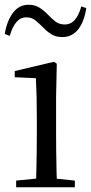

<svg xmlns="http://www.w3.org/2000/svg" viewBox="-25 -788 383 808"><path d="M43 0V-28L153 -39H184L290 -28V0ZM126 0Q127 -24 128 -65Q129 -106 129.5 -150.5Q130 -195 130 -229V-289Q130 -340 129 -381Q128 -422 126 -459L37 -463V-489L202 -528L214 -520L211 -380V-229Q211 -195 211.5 -150.5Q212 -106 213 -65Q214 -24 215 0ZM-5 -645Q4 -700 29.5 -734Q55 -768 95 -768Q122 -768 141.5 -755.5Q161 -743 176 -727Q193 -709 209 -697Q225 -685 247 -685Q273 -685 290 -704.5Q307 -724 317 -761L338 -754Q330 -698 304.5 -665Q279 -632 237 -632Q210 -632 191 -644Q172 -656 158 -671Q141 -688 125 -701.5Q109 -715 86 -715Q61 -715 44 -695Q27 -675 16 -637Z"/></svg>

Font: Noto Serif KR
Style: Regular
Weight: 400
Designer: Ryoko NISHIZUKA  (kana & ideographs); Frank Grießhammer (Latin, Greek & Cyrillic); Wenlong ZHANG  (bopomofo); Sandoll Co
Foundry: Adobe
Version: Version 2.003-H1;hotconv 1.1.1;makeotfexe 2.6.0